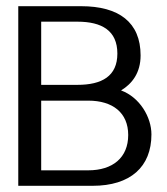

<svg xmlns="http://www.w3.org/2000/svg" viewBox="-20 -600 539 620"><path d="M39 0H279C401 0 469 -61 469 -166C469 -222 431 -286 371 -308C407 -330 434 -365 434 -421C434 -528 364 -580 242 -580H39ZM113 -50V-275H265C344 -275 394 -236 394 -164C394 -91 344 -50 265 -50ZM113 -326V-530H230C309 -530 359 -501 359 -427C359 -354 309 -326 230 -326Z"/></svg>

Font: Charger Sport
Style: DfExt
Weight: 400
Designer: Jasper
Foundry: Cannot Into Space Fonts
Version: Version 1.1